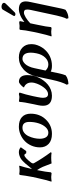

<svg xmlns="http://www.w3.org/2000/svg" viewBox="810 -1526 950 2611"><g transform="rotate(-90 1285.5 -221.0)"><path d="M168 -182.1 183.1 -250Q204.6 -363.3 210.9 -424.8L221.2 -435.1Q251.5 -430.2 273.9 -430.2Q298.8 -430.2 335 -436L335.9 -425.8Q319.8 -382.8 292 -261.2Q306.2 -275.4 336.9 -314.9Q355 -337.9 365.2 -349.9Q375.5 -361.8 395.8 -382.1Q416 -402.3 432.4 -412.6Q448.7 -422.9 472.4 -431.4Q496.1 -439.9 520 -439.9Q560.1 -439.9 585.9 -416L587.9 -413.1L536.1 -339.8H506.8Q501.5 -350.6 494.6 -357.9Q487.8 -365.2 481.9 -365.2Q449.7 -365.2 377.9 -272Q371.6 -262.7 369.1 -253.9Q367.2 -244.6 369.1 -238.8Q435.5 -119.6 521 -4.9L511.2 4.9Q485.8 0 445.8 0Q411.1 0 368.2 4.9Q338.4 -76.2 321.8 -114Q305.2 -151.9 277.8 -192.9Q274.9 -181.2 274.9 -180.2Q252.9 -73.2 247.1 -4.9L236.8 4.9Q205.1 0 185.1 0Q157.2 0 123 5.9L122.1 -3.9Q140.1 -56.6 168 -182.1Z M866.7 -439.9Q954.1 -439.9 999.3 -397.5Q1044.4 -355 1044.4 -278.8Q1044.4 -156.2 965.1 -73.2Q885.7 9.8 769.5 9.8Q681.2 9.8 633.8 -34.9Q586.4 -79.6 586.4 -152.8Q586.4 -214.8 610.1 -269Q633.8 -323.2 672.9 -360.4Q711.9 -397.5 762.7 -418.7Q813.5 -439.9 866.7 -439.9ZM852.5 -391.1Q815.4 -391.1 785.6 -367.9Q755.9 -344.7 738.8 -308.3Q721.7 -272 712.6 -232.2Q703.6 -192.4 703.6 -154.8Q703.6 -105 723.4 -72Q743.2 -39.1 786.6 -39.1Q827.1 -39.1 861.3 -76.7Q895.5 -114.3 914.1 -173.3Q932.6 -232.4 932.6 -296.9Q932.6 -342.8 913.8 -366.9Q895 -391.1 852.5 -391.1Z M1283.2 -249 1270.5 -187Q1260.3 -136.7 1260.3 -112.8Q1260.3 -43 1310.5 -43Q1356 -43 1400.1 -99.6Q1444.3 -156.2 1463.4 -229Q1468.3 -251 1468.3 -269Q1468.3 -307.6 1450.2 -333.7Q1432.1 -359.9 1402.3 -370.1L1404.3 -377.9Q1415.5 -396 1439.7 -417.5Q1463.9 -439 1479.5 -439Q1522.9 -439 1546.1 -409.7Q1569.3 -380.4 1569.3 -325.2Q1569.3 -286.1 1559.6 -240.2Q1551.8 -206.1 1535.9 -171.9Q1520 -137.7 1495.4 -104.7Q1470.7 -71.8 1440.7 -46.4Q1410.6 -21 1371.3 -5.6Q1332 9.8 1289.6 9.8Q1152.3 9.8 1152.3 -110.8Q1152.3 -141.6 1159.2 -173.8Q1160.6 -181.6 1165.5 -202.9Q1170.4 -224.1 1172.4 -234.9Q1203.1 -375.5 1204.6 -430.2L1213.4 -439Q1219.2 -438.5 1231.7 -436.8Q1244.1 -435.1 1254.2 -434.1Q1264.2 -433.1 1272.5 -433.1Q1285.6 -433.1 1304.2 -439Q1319.3 -439 1325.4 -435.8Q1331.5 -432.6 1330.6 -425.8Q1305.2 -351.1 1283.2 -249Z M1564.5 199.2 1559.1 201.2Q1540.5 216.3 1507.8 225.1Q1475.1 233.9 1447.3 233.9L1438.5 210.9Q1473.6 154.3 1506.3 4.9L1550.3 -200.2Q1574.7 -312 1646 -376Q1717.3 -439.9 1808.1 -439.9Q1891.6 -439.9 1940.9 -393.8Q1990.2 -347.7 1990.2 -272.9Q1990.2 -248.5 1985.4 -220.2Q1967.8 -149.4 1924.1 -96.7Q1880.4 -43.9 1821.8 -17.1Q1763.2 9.8 1697.3 9.8Q1645.5 9.8 1617.2 -6.8Q1615.2 3.4 1610.4 24.4Q1605.5 45.4 1603.5 56.2L1601.1 69.8Q1600.1 75.2 1595.9 93Q1591.8 110.8 1590.3 117.2Q1588.9 123.5 1585.2 137.9Q1581.5 152.3 1578.9 160.4Q1576.2 168.5 1572.3 179.2Q1568.4 189.9 1564.5 199.2ZM1865.2 -199.2Q1874.5 -244.6 1874.5 -276.9Q1874.5 -391.1 1788.1 -391.1Q1773.4 -391.1 1756.6 -382.3Q1739.7 -373.5 1721.7 -355.5Q1703.6 -337.4 1687.7 -303.7Q1671.9 -270 1663.1 -226.1L1631.3 -77.1Q1665 -39.1 1715.3 -39.1Q1766.1 -39.1 1808.1 -82.3Q1850.1 -125.5 1865.2 -199.2Z M2418.9 -371.1Q2395 -371.1 2354.2 -347.2Q2313.5 -323.2 2269 -280.8L2273.9 -284.2Q2271.5 -272.5 2263.4 -236.1Q2255.4 -199.7 2252 -180.2Q2226.1 -61.5 2222.2 -4.9L2211.9 4.9Q2180.2 0 2160.2 0Q2134.3 0 2098.1 5.9L2097.2 -3.9Q2114.3 -50.8 2144 -182.1Q2145.5 -190.4 2149.7 -208Q2153.8 -225.6 2155.3 -234.9Q2182.1 -365.7 2185.1 -422.9L2193.8 -432.1Q2241.7 -426.8 2281.2 -435.1Q2294.9 -435.1 2299.3 -431.4Q2303.7 -427.7 2302.2 -418.9L2291 -365.2Q2338.9 -403.3 2384.5 -421.6Q2430.2 -439.9 2461.9 -439.9Q2519 -439.9 2545.2 -416.7Q2571.3 -393.6 2571.3 -346.2Q2571.3 -318.4 2562 -278.8Q2493.2 50.3 2474.1 138.2Q2465.3 176.8 2457 194.8Q2402.3 233.9 2343.3 233.9L2335 210.9Q2360.8 167 2395 1L2455.1 -277.8Q2460.9 -305.2 2460.9 -324.2Q2460.9 -351.1 2450.9 -361.1Q2440.9 -371.1 2418.9 -371.1ZM2502 -675.8Q2523.9 -675.8 2539.3 -664.3Q2554.7 -652.8 2551.3 -636.2Q2549.3 -627.9 2538.1 -616.2Q2515.6 -593.8 2474.9 -551Q2434.1 -508.3 2421.9 -496.1Q2412.6 -486.8 2397.9 -486.8Q2386.2 -486.8 2379.2 -492.4Q2372.1 -498 2372.1 -504.9Q2374 -508.3 2376 -512.2Q2376.5 -513.2 2377 -514.6Q2377.4 -516.1 2377.9 -517.1L2459 -657.2Q2469.2 -675.8 2502 -675.8Z"/></g></svg>

Font: Linear Smooth
Style: Bold Italic
Weight: 700
Designer: Philipp H. Poll, Flanker
Foundry: Philipp H. Poll, reworked by Flanker
Version: Version 1.061 | FøM Fix